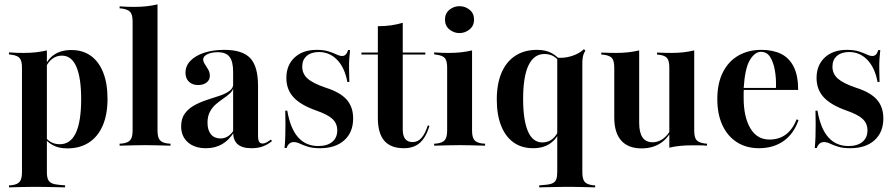

<svg xmlns="http://www.w3.org/2000/svg" viewBox="-20 -651 4005 858"><path d="M133.9 183.9Q107.3 183.9 81.5 184.7Q55.6 185.5 20.2 186.3V177.4L32.3 176.6Q58.1 173.4 68.1 160.9Q78.2 148.4 78.2 118.5V-208.1H189.5V118.5Q189.5 138.7 194.4 150.4Q199.2 162.1 211.3 167.7Q223.4 173.4 244.4 175L271 177.4V186.3Q243.5 185.5 220.6 185.1Q197.6 184.7 176.6 184.3Q155.6 183.9 133.9 183.9ZM299.2 -427.4Q350 -427.4 385.9 -401.6Q421.8 -375.8 441.1 -327Q460.5 -278.2 460.5 -209.7Q460.5 -139.5 439.1 -89.9Q417.7 -40.3 377.4 -14.1Q337.1 12.1 280.6 12.1Q241.1 12.1 214.5 -3.2Q187.9 -18.5 178.2 -36.3L180.6 -42.7Q187.9 -28.2 205.6 -17.3Q223.4 -6.5 247.6 -6.5Q295.2 -6.5 319 -57.3Q342.7 -108.1 342.7 -208.1Q342.7 -302.4 321.4 -352.4Q300 -402.4 256.5 -402.4Q231.5 -402.4 212.1 -387.1Q192.7 -371.8 180.6 -341.9L178.2 -347.6Q191.1 -385.5 221.8 -406.5Q252.4 -427.4 299.2 -427.4ZM78.2 -208.1V-349.2Q78.2 -379 68.1 -391.1Q58.1 -403.2 30.6 -406.5L20.2 -408.1V-416.9Q41.1 -415.3 56.5 -414.9Q71.8 -414.5 86.3 -414.5Q114.5 -414.5 140.3 -417.3Q166.1 -420.2 189.5 -425.8V-416.9V-208.1Z M628.2 -2.4Q601.6 -2.4 575.8 -1.6Q550 -0.8 514.5 0V-8.9L526.6 -9.7Q552.4 -12.9 562.5 -25.4Q572.6 -37.9 572.6 -67.7V-208.1H683.9V-67.7Q683.9 -37.9 694 -25.4Q704 -12.9 729.8 -9.7L741.9 -8.9V0Q707.3 -0.8 681.5 -1.6Q655.6 -2.4 628.2 -2.4ZM572.6 -208.1V-554.8Q572.6 -584.7 562.5 -596.8Q552.4 -608.9 525 -612.9L514.5 -613.7V-622.6Q535.5 -621 550.8 -620.6Q566.1 -620.2 580.6 -620.2Q608.9 -620.2 634.7 -623Q660.5 -625.8 683.9 -631.5V-622.6V-208.1Z M1021.8 -208.1V-329.8Q1021.8 -376.6 1005.6 -397.2Q989.5 -417.7 953.2 -417.7Q925 -417.7 906.5 -408.5Q887.9 -399.2 887.9 -385.5Q887.9 -375.8 895.6 -364.1Q903.2 -352.4 910.5 -339.9Q917.7 -327.4 917.7 -312.1Q917.7 -293.5 903.2 -282.3Q888.7 -271 865.3 -271Q839.5 -271 824.2 -285.9Q808.9 -300.8 808.9 -325.8Q808.9 -356.5 831 -379.4Q853.2 -402.4 892.3 -415.3Q931.5 -428.2 982.3 -428.2Q1063.7 -428.2 1098.4 -391.1Q1133.1 -354 1133.1 -266.9V-208.1ZM900.8 11.3Q849.2 11.3 819.4 -15.3Q789.5 -41.9 789.5 -86.3Q789.5 -121.8 806.5 -144.4Q823.4 -166.9 849.6 -181Q875.8 -195.2 905.6 -204.8Q935.5 -214.5 962.1 -223.4Q988.7 -232.3 1005.6 -244.8Q1022.6 -257.3 1022.6 -277.4L1023.4 -260.5Q1020.2 -245.2 1007.3 -233.5Q994.4 -221.8 977.8 -210.5Q961.3 -199.2 945.2 -185.5Q929 -171.8 918.1 -151.6Q907.3 -131.5 907.3 -102.4Q907.3 -69.4 922.6 -50.8Q937.9 -32.3 965.3 -32.3Q983.1 -32.3 998 -41.5Q1012.9 -50.8 1025 -69.4V-59.7Q1003.2 -24.2 972.2 -6.5Q941.1 11.3 900.8 11.3ZM1133.1 -44.4Q1133.1 -25.8 1137.9 -17.7Q1142.7 -9.7 1153.2 -9.7Q1162.9 -9.7 1172.6 -15.3Q1182.3 -21 1191.1 -27.4L1195.2 -20.2Q1177.4 -5.6 1155.6 2.8Q1133.9 11.3 1104 11.3Q1062.1 11.3 1041.9 -6.5Q1021.8 -24.2 1021.8 -59.7V-208.1H1133.1Z M1410.5 11.3Q1376.6 11.3 1355.2 4.4Q1333.9 -2.4 1319.8 -9.3Q1305.6 -16.1 1292.7 -16.1Q1270.2 -16.1 1260.5 10.5H1251.6Q1254 -14.5 1254.8 -39.9Q1255.6 -65.3 1255.6 -94Q1255.6 -122.6 1254.8 -156.5H1263.7Q1277.4 -76.6 1312.1 -37.5Q1346.8 1.6 1402.4 1.6Q1441.9 1.6 1464.5 -16.9Q1487.1 -35.5 1487.1 -68.5Q1487.1 -99.2 1465.7 -119.4Q1444.4 -139.5 1390.3 -158.1Q1322.6 -182.3 1291.1 -216.9Q1259.7 -251.6 1259.7 -302.4Q1259.7 -359.7 1296.4 -394Q1333.1 -428.2 1395.2 -428.2Q1425.8 -428.2 1446.8 -421.8Q1467.7 -415.3 1482.7 -408.1Q1497.6 -400.8 1508.9 -400.8Q1518.5 -400.8 1525 -407.3Q1531.5 -413.7 1535.5 -427.4H1544.4Q1541.9 -406.5 1540.7 -386.3Q1539.5 -366.1 1539.9 -341.9Q1540.3 -317.7 1541.1 -284.7H1532.3Q1520.2 -349.2 1486.3 -383.9Q1452.4 -418.5 1405.6 -418.5Q1371 -418.5 1350.8 -401.2Q1330.6 -383.9 1330.6 -353.2Q1330.6 -321 1354.8 -299.6Q1379 -278.2 1436.3 -258.9Q1500 -238.7 1529 -206Q1558.1 -173.4 1558.1 -121.8Q1558.1 -59.7 1518.5 -24.2Q1479 11.3 1410.5 11.3Z M1784.7 11.3Q1725.8 11.3 1697.2 -22.2Q1668.5 -55.6 1668.5 -123.4V-208.1H1779.8V-71.8Q1779.8 -44.4 1790.7 -30.2Q1801.6 -16.1 1824.2 -16.1Q1847.6 -16.1 1864.1 -35.5Q1880.6 -54.8 1891.9 -91.1L1899.2 -87.9Q1883.1 -36.3 1856 -12.5Q1829 11.3 1784.7 11.3ZM1668.5 -208.1V-533.9Q1700.8 -533.9 1728.2 -537.9Q1755.6 -541.9 1779.8 -549.2V-208.1ZM1595.2 -407.3V-416.1H1880.6V-407.3Z M1978.2 -208.1V-349.2Q1978.2 -379 1968.1 -391.1Q1958.1 -403.2 1930.6 -406.5L1920.2 -408.1V-416.9Q1941.1 -415.3 1956.5 -414.9Q1971.8 -414.5 1986.3 -414.5Q2014.5 -414.5 2040.3 -417.3Q2066.1 -420.2 2089.5 -425.8V-416.9V-208.1ZM2033.9 -2.4Q2007.3 -2.4 1981.5 -1.6Q1955.6 -0.8 1920.2 0V-8.9L1932.3 -9.7Q1958.1 -12.9 1968.1 -25.4Q1978.2 -37.9 1978.2 -67.7V-208.1H2089.5V-67.7Q2089.5 -37.9 2099.6 -25.4Q2109.7 -12.9 2135.5 -9.7L2147.6 -8.9V0Q2112.9 -0.8 2087.1 -1.6Q2061.3 -2.4 2033.9 -2.4ZM2033.1 -503.2Q2008.1 -503.2 1988.3 -519.4Q1968.5 -535.5 1968.5 -563.7Q1968.5 -591.1 1988.3 -607.3Q2008.1 -623.4 2033.1 -623.4Q2058.9 -623.4 2078.6 -607.3Q2098.4 -591.1 2098.4 -563.7Q2098.4 -535.5 2078.2 -519.4Q2058.1 -503.2 2033.1 -503.2Z M2362.1 11.3Q2311.3 11.3 2275 -14.5Q2238.7 -40.3 2219.4 -89.1Q2200 -137.9 2200 -206.5Q2200 -276.6 2221.4 -326.2Q2242.7 -375.8 2283.1 -402Q2323.4 -428.2 2379.8 -428.2Q2419.4 -428.2 2446 -413.3Q2472.6 -398.4 2481.5 -381.5L2479 -373.4Q2472.6 -387.9 2454.8 -398.8Q2437.1 -409.7 2412.9 -409.7Q2366.1 -409.7 2341.9 -359.3Q2317.7 -308.9 2317.7 -208.9Q2317.7 -114.5 2339.1 -64.5Q2360.5 -14.5 2404 -14.5Q2429.8 -14.5 2448.8 -29.8Q2467.7 -45.2 2479.8 -75.8L2481.5 -66.1Q2468.5 -30.6 2438.3 -9.7Q2408.1 11.3 2362.1 11.3ZM2526.6 183.9Q2504.8 183.9 2483.9 184.3Q2462.9 184.7 2440.3 185.1Q2417.7 185.5 2389.5 186.3V177.4L2416.1 175Q2437.9 173.4 2449.6 167.7Q2461.3 162.1 2465.7 150.4Q2470.2 138.7 2470.2 118.5V-208.1H2582.3V118.5Q2582.3 148.4 2592.3 160.9Q2602.4 173.4 2628.2 176.6L2639.5 177.4V186.3Q2604.8 185.5 2579 184.7Q2553.2 183.9 2526.6 183.9ZM2470.2 -208.1V-416.9V-393.5Q2491.9 -391.1 2514.9 -395.6Q2537.9 -400 2557.7 -409.7Q2577.4 -419.4 2589.5 -431.5L2596 -424.2Q2591.1 -417.7 2587.9 -408.9Q2584.7 -400 2583.5 -389.5Q2582.3 -379 2582.3 -363.7V-208.1Z M2836.3 -416.1V-208.1H2725V-348.4Q2725 -379 2714.9 -391.1Q2704.8 -403.2 2677.4 -406.5L2666.9 -407.3V-416.1Q2687.9 -415.3 2702.8 -414.9Q2717.7 -414.5 2733.1 -414.5Q2761.3 -414.5 2787.1 -417.3Q2812.9 -420.2 2836.3 -425.8ZM2836.3 -208.1V-102.4Q2836.3 -58.9 2851.2 -37.1Q2866.1 -15.3 2896 -15.3Q2927.4 -15.3 2952.8 -39.1Q2978.2 -62.9 2996 -111.3L2998.4 -107.3Q2977.4 -45.2 2939.5 -16.5Q2901.6 12.1 2846.8 12.1Q2787.1 12.1 2756 -23Q2725 -58.1 2725 -125.8V-208.1ZM2971 0V-208.1H3082.3V-67.7Q3082.3 -37.9 3091.9 -25.8Q3101.6 -13.7 3129.8 -9.7L3139.5 -8.9V0Q3119.4 -1.6 3104.4 -1.6Q3089.5 -1.6 3074.2 -1.6Q3045.2 -1.6 3019.8 0.8Q2994.4 3.2 2971 8.9ZM3082.3 -416.1V-208.1H2971V-348.4Q2971 -379 2961.3 -391.1Q2951.6 -403.2 2925 -406.5L2916.1 -407.3V-416.1Q2937.1 -415.3 2952 -414.9Q2966.9 -414.5 2980.6 -414.5Q3008.9 -414.5 3033.9 -417.3Q3058.9 -420.2 3082.3 -425.8Z M3371.8 11.3Q3315.3 11.3 3273.4 -15.3Q3231.5 -41.9 3208.5 -91.1Q3185.5 -140.3 3185.5 -208.1Q3185.5 -279 3210.5 -328.2Q3235.5 -377.4 3279.8 -402.8Q3324.2 -428.2 3382.3 -428.2Q3433.9 -428.2 3470.6 -410.1Q3507.3 -391.9 3527 -352.4Q3546.8 -312.9 3546.8 -249.2H3265.3L3264.5 -258.1H3447.6Q3449.2 -302.4 3442.3 -338.7Q3435.5 -375 3421 -397.2Q3406.5 -419.4 3380.6 -419.4Q3353.2 -419.4 3331 -382.7Q3308.9 -346 3303.2 -256.5L3304 -254.8Q3303.2 -245.2 3303.2 -234.7Q3303.2 -224.2 3303.2 -213.7Q3303.2 -128.2 3333.1 -77.8Q3362.9 -27.4 3418.5 -27.4Q3460.5 -27.4 3490.7 -49.2Q3521 -71 3540.3 -117.7L3548.4 -114.5Q3527.4 -53.2 3481.9 -21Q3436.3 11.3 3371.8 11.3Z M3779.8 11.3Q3746 11.3 3724.6 4.4Q3703.2 -2.4 3689.1 -9.3Q3675 -16.1 3662.1 -16.1Q3639.5 -16.1 3629.8 10.5H3621Q3623.4 -14.5 3624.2 -39.9Q3625 -65.3 3625 -94Q3625 -122.6 3624.2 -156.5H3633.1Q3646.8 -76.6 3681.5 -37.5Q3716.1 1.6 3771.8 1.6Q3811.3 1.6 3833.9 -16.9Q3856.5 -35.5 3856.5 -68.5Q3856.5 -99.2 3835.1 -119.4Q3813.7 -139.5 3759.7 -158.1Q3691.9 -182.3 3660.5 -216.9Q3629 -251.6 3629 -302.4Q3629 -359.7 3665.7 -394Q3702.4 -428.2 3764.5 -428.2Q3795.2 -428.2 3816.1 -421.8Q3837.1 -415.3 3852 -408.1Q3866.9 -400.8 3878.2 -400.8Q3887.9 -400.8 3894.4 -407.3Q3900.8 -413.7 3904.8 -427.4H3913.7Q3911.3 -406.5 3910.1 -386.3Q3908.9 -366.1 3909.3 -341.9Q3909.7 -317.7 3910.5 -284.7H3901.6Q3889.5 -349.2 3855.6 -383.9Q3821.8 -418.5 3775 -418.5Q3740.3 -418.5 3720.2 -401.2Q3700 -383.9 3700 -353.2Q3700 -321 3724.2 -299.6Q3748.4 -278.2 3805.6 -258.9Q3869.4 -238.7 3898.4 -206Q3927.4 -173.4 3927.4 -121.8Q3927.4 -59.7 3887.9 -24.2Q3848.4 11.3 3779.8 11.3Z"/></svg>

Font: Playfair 144pt SemiCondensed
Style: Bold
Weight: 700
Width: 4
Designer: Claus Eggers Sørensen
Foundry: Claus Eggers Sørensen
Version: Version 2.203